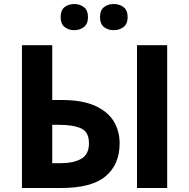

<svg xmlns="http://www.w3.org/2000/svg" viewBox="-20 -940 946 960"><path d="M89.8 0V-713.9H241.2V-439.9H290Q389.6 -439.9 453.1 -412.1Q517.6 -383.3 547.9 -335Q578.1 -285.6 578.1 -223.1Q578.1 -117.2 507.8 -58.6Q438.5 0 285.2 0ZM665 0V-713.9H815.9V0ZM280.8 -124Q347.7 -124 386.2 -146Q424.8 -168 424.8 -223.1Q424.8 -280.3 385.7 -297.9Q346.7 -315.9 273.9 -315.9H241.2V-124ZM283.2 -854Q283.2 -889.2 302.7 -904.3Q322.8 -919.9 351.1 -919.9Q379.4 -919.9 399.4 -904.3Q419.9 -889.6 419.9 -854Q419.9 -820.8 399.4 -804.7Q378.4 -789.1 351.1 -789.1Q323.2 -789.1 303.2 -804.7Q283.2 -820.8 283.2 -854ZM480 -854Q480 -889.6 500 -904.3Q519 -919.9 548.8 -919.9Q577.1 -919.9 597.7 -904.3Q618.2 -889.6 618.2 -854Q618.2 -820.8 597.7 -804.7Q576.7 -789.1 548.8 -789.1Q520 -789.1 500 -804.7Q480 -820.8 480 -854Z"/></svg>

Font: Droid Sans Thai
Style: Bold
Weight: 700
Designer: Steve Matteson
Foundry: Ascender Corporation
Version: Version 1.00